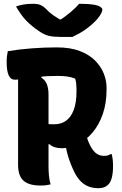

<svg xmlns="http://www.w3.org/2000/svg" viewBox="-20 -969 640 1009"><path d="M427 -292Q430 -268 437 -245.5Q444 -223 455 -202Q470 -174 487 -162Q504 -150 526 -150Q539 -150 545.5 -152Q552 -154 561 -159H567Q571 -143 572.5 -128.5Q574 -114 574 -97Q574 -59 567.5 -35Q561 -11 550 0Q539 11 526.5 15.5Q514 20 497 20Q471 20 448 12Q425 4 406 -14.5Q387 -33 372 -62Q351 -105 339 -144Q327 -183 322 -226ZM21 -700Q81 -710 148 -715Q215 -720 278 -720Q349 -720 399 -701Q449 -682 480 -650.5Q511 -619 525.5 -582Q540 -545 540 -509V-498Q540 -426 520 -369Q500 -312 466 -272Q432 -232 390 -211Q348 -190 305 -190Q285 -190 268.5 -195Q252 -200 241 -211H202V-323Q213 -319 225 -317.5Q237 -316 266 -316Q301 -316 327 -334.5Q353 -353 367.5 -391.5Q382 -430 382 -488V-503Q382 -517 380.5 -530Q379 -543 375 -556Q355 -564 333 -567Q311 -570 282 -570Q227 -570 180.5 -565Q134 -560 102.5 -555Q71 -550 59 -550Q36 -550 25.5 -573.5Q15 -597 15 -643Q15 -660 16.5 -673.5Q18 -687 21 -700ZM246 0Q233 3 221.5 4.5Q210 6 193 6Q132 6 103.5 -19.5Q75 -45 75 -103Q75 -164 75 -225Q75 -286 75 -347Q75 -408 75 -469Q75 -530 75 -591H207L197 -561Q217 -549 226 -527Q235 -505 235 -472Q235 -409 235 -346.5Q235 -284 235 -221.5Q235 -159 235 -96Q235 -73 237 -48Q239 -23 246 0ZM361 -775Q350 -775 339.5 -775Q329 -775 318 -775Q307 -775 297 -775Q262 -775 237.5 -780.5Q213 -786 184 -806Q165 -819 148.5 -832.5Q132 -846 117.5 -861Q103 -876 90 -894.5Q77 -913 64 -935Q84 -942 104.5 -945.5Q125 -949 153 -949Q180 -949 194.5 -942Q209 -935 220 -924Q237 -905 257.5 -890.5Q278 -876 320 -852L264 -867Q281 -867 298 -867Q315 -867 332 -867L277 -851Q324 -882 352 -906Q380 -930 396 -949H402Q444 -949 469.5 -945Q495 -941 506.5 -933.5Q518 -926 518 -918Q518 -911 512 -899Q506 -887 493 -871Q481 -857 466 -843.5Q451 -830 434 -817.5Q417 -805 398.5 -794.5Q380 -784 361 -775Z"/></svg>

Font: Recursive Monospace Casual ExtraBold
Style: Regular
Weight: 800
Version: Version 1.047